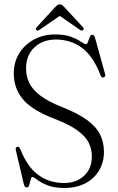

<svg xmlns="http://www.w3.org/2000/svg" viewBox="-20 -874 556 906"><path d="M284 13Q234.5 13 203.2 0Q172 -13 155.2 -26Q138.5 -39 132.5 -39Q127.5 -39 124.8 -26.5Q122 -14 118.2 -1.8Q114.5 10.5 107.5 10.5Q96.5 10.5 93 -2.5L54.5 -166Q52 -178.5 61 -181Q70 -183.5 75.5 -171.5Q108.5 -86.5 160.8 -48.5Q213 -10.5 282 -10.5Q339.5 -10.5 376.2 -44Q413 -77.5 413.5 -135.5Q413.5 -170 398.8 -200.2Q384 -230.5 345.5 -258.5Q307 -286.5 235.5 -314Q131 -354 88 -405.8Q45 -457.5 45 -527.5Q45 -581 70.8 -622.5Q96.5 -664 140.8 -687.8Q185 -711.5 240.5 -711.5Q287 -711.5 316.5 -700Q346 -688.5 362.5 -677Q379 -665.5 386 -665.5Q391 -665.5 395 -676.5Q399 -687.5 403.5 -698.8Q408 -710 415 -710Q424 -710 428.5 -695.5L475.5 -526Q479.5 -513 470.5 -509.5Q460 -505 455 -517.5Q420 -609.5 366.5 -648.5Q313 -687.5 243.5 -687.5Q182.5 -687.5 142.8 -650.8Q103 -614 103 -550.5Q103 -514.5 117.8 -483.2Q132.5 -452 169.5 -423.5Q206.5 -395 273.5 -368.5Q348.5 -339 391.5 -307.2Q434.5 -275.5 452.5 -239Q470.5 -202.5 470.5 -157.5Q470.5 -108.5 447.8 -70Q425 -31.5 383.2 -9.2Q341.5 13 284 13ZM168 -734.5Q157.5 -727 152 -731.5Q145.5 -737 153.5 -746L239.5 -839.5Q245.5 -846 250.2 -849.8Q255 -853.5 261.5 -853.5Q268.5 -853.5 273.2 -849.8Q278 -846 284.5 -839.5L371 -746Q378.5 -737.5 371.5 -731.5Q366 -726.5 355.5 -734.5L262 -799Z"/></svg>

Font: Fraunces 144pt Soft Light
Style: Regular
Weight: 300
Version: Version 1.000;[0bf87f6ff]